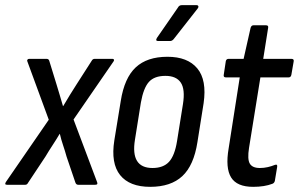

<svg xmlns="http://www.w3.org/2000/svg" viewBox="-38 -716 1158 744"><path d="M-11 0Q-22 0 -15 -11L151 -252L68 -478Q66 -482 68.5 -485Q71 -488 75 -488H142Q151 -488 153 -480L181 -389Q187 -369 193.5 -347.5Q200 -326 206 -305H207Q219 -326 232.5 -347.5Q246 -369 258 -388L317 -480Q321 -488 329 -488H398Q402 -488 403.5 -485Q405 -482 402 -478L247 -253L338 -11Q343 0 331 0H265Q257 0 254 -9L220 -109Q214 -131 206.5 -153Q199 -175 194 -197H193Q180 -175 165.5 -153Q151 -131 138 -109L71 -8Q67 0 60 0Z M544 8Q464 8 427.5 -37.5Q391 -83 405 -172L430 -325Q444 -414 488 -455Q532 -496 611 -496Q689 -496 726.5 -451Q764 -406 751 -316L727 -165Q713 -75 668.5 -33.5Q624 8 544 8ZM553 -65Q595 -65 617 -89Q639 -113 648 -169L671 -313Q680 -370 662.5 -396Q645 -422 603 -422Q560 -422 539 -398.5Q518 -375 508 -319L485 -175Q467 -65 553 -65ZM575 -557Q563 -557 570 -569L651 -686Q656 -696 666 -696H724Q729 -696 730.5 -692Q732 -688 728 -683L637 -567Q630 -557 621 -557Z M943 8Q880 8 857.5 -28.5Q835 -65 848 -141L891 -416H838Q827 -416 829 -426L837 -479Q839 -488 848 -488H906L933 -608Q936 -618 944 -618H993Q1003 -618 1001 -608L982 -488H1091Q1102 -488 1100 -478L1091 -426Q1089 -416 1080 -416H971L927 -143Q920 -99 930 -82Q940 -65 969 -65Q985 -65 1000 -68.5Q1015 -72 1027 -77Q1038 -81 1036 -69L1027 -15Q1025 -7 1018 -4Q987 8 943 8Z"/></svg>

Font: Sofia Sans Condensed Medium
Style: Italic
Weight: 500
Italic angle: -9°
Designer: Botio Nikoltchev, Ani Petrova
Foundry: lettersoup
Version: Version 4.101; ttfautohint (v1.8.4.7-5d5b)